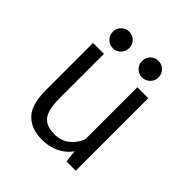

<svg xmlns="http://www.w3.org/2000/svg" viewBox="-184 -797 938 938"><g transform="rotate(45 285.0 -328.0)"><path d="M177.5 -551Q154 -551 137.5 -567.8Q121 -584.5 121 -608Q121 -632 137.5 -648.8Q154 -665.5 177.5 -665.5Q201.5 -665.5 218 -648.8Q234.5 -632 234.5 -608Q234.5 -584.5 218 -567.8Q201.5 -551 177.5 -551ZM380 -551Q356 -551 339.5 -567.8Q323 -584.5 323 -608Q323 -632 339.5 -648.8Q356 -665.5 380 -665.5Q403.5 -665.5 420.2 -648.8Q437 -632 437 -608Q437 -584.5 420.2 -567.8Q403.5 -551 380 -551ZM249 10Q175 10 133.2 -32.5Q91.5 -75 91.5 -174.5V-501H167V-190Q167 -117 191 -84.5Q215 -52 273 -52Q324 -52 356.8 -82.2Q389.5 -112.5 397.5 -146V-501H473V0H409L402 -63Q378 -28.5 338.2 -9.2Q298.5 10 249 10Z"/></g></svg>

Font: League Mono Narrow Light
Style: Regular
Weight: 300
Width: 3
Designer: Tyler Finck
Foundry: The League of Moveable Type / Tyler Finck
Version: Version 2.210